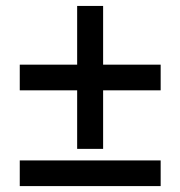

<svg xmlns="http://www.w3.org/2000/svg" viewBox="-20 -630 611 650"><path d="M241.2 -126H329.1V-324.2H523.9V-411.1H329.1V-609.9H241.2V-411.1H46.9V-324.2H241.2ZM523.9 0V-86.9H46.9V0Z"/></svg>

Font: Sahel SemiBold
Style: Bold
Weight: 600
Foundry: Saber Rastikerdar (saber.rastikerdar@gmail.com)
Version: Version 3.4.0